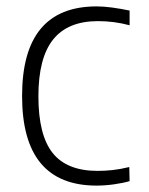

<svg xmlns="http://www.w3.org/2000/svg" viewBox="-20 -570 466 600"><path d="M282 10Q49 10 49 -270Q49 -550 282 -550Q304 -550 330 -546.5Q356 -543 385 -537V-491Q337 -504 286 -504Q192 -504 146 -446.5Q100 -389 100 -269Q100 -148 144.5 -92Q189 -36 285 -36Q308 -36 331.5 -38.5Q355 -41 384 -48L385 -4Q365 2 336.5 6Q308 10 282 10Z"/></svg>

Font: Encode Sans Narrow
Style: ExtraLight
Weight: 200
Designer: Pablo Impallari, Andres Torresi
Foundry: Pablo Impallari, Andres Torresi
Version: Version 1.000; ttfautohint (v1.00) -l 8 -r 50 -G 200 -x 14 -